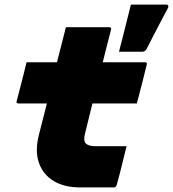

<svg xmlns="http://www.w3.org/2000/svg" viewBox="-20 -819 756 839"><path d="M96 -547H229Q233 -562 236.5 -576.5Q240 -591 244 -606Q250 -629 256 -653Q262 -677 268 -700H457Q468 -700 465 -689Q456 -654 447 -618.5Q438 -583 429 -547H613Q625 -547 621 -536Q616 -514 608 -483Q600 -452 592 -420.5Q584 -389 578 -367H384Q376 -335 368 -302.5Q360 -270 352 -237Q343 -205 355 -192Q367 -180 398 -180H533Q522 -137 512 -95Q502 -53 490 -11Q487 0 477 0H330Q261 0 214.5 -28Q168 -56 150 -108Q132 -160 150 -230Q159 -264 167.5 -298.5Q176 -333 185 -367H61Q49 -367 53 -378Q59 -400 67 -431.5Q75 -463 83 -494Q91 -525 96 -547ZM707 -799Q713 -799 715 -794.5Q717 -790 714 -784Q695 -749 681 -722Q667 -695 653 -668Q639 -641 620 -604Q614 -593 601 -593H500Q510 -632 518 -663.5Q526 -695 534 -727Q542 -759 552 -799Z"/></svg>

Font: Recursive Mn Lnr St Blk
Style: Italic
Weight: 900
Italic angle: -15°
Monospace: yes
Version: Version 1.079;hotconv 1.0.112;makeotfexe 2.5.65598; ttfautoh